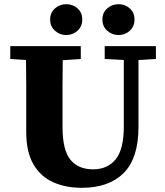

<svg xmlns="http://www.w3.org/2000/svg" viewBox="-20 -877 788 915"><path d="M479 -596V-657H723V-596L640 -591V-273Q640 -123 569.5 -52.5Q499 18 370 18Q292 18 232.5 -9Q173 -36 139 -94.5Q105 -153 105 -248V-360Q105 -417 105 -475Q105 -533 104 -591L29 -596V-657H365V-596L279 -590Q278 -533 278 -475.5Q278 -418 278 -360V-272Q278 -162 315.5 -116Q353 -70 424 -70Q492 -70 531 -117.5Q570 -165 570 -274V-591ZM295 -710Q265 -710 242 -730.5Q219 -751 219 -784Q219 -817 242 -837Q265 -857 295 -857Q327 -857 349.5 -837Q372 -817 372 -784Q372 -751 349.5 -730.5Q327 -710 295 -710ZM545 -710Q514 -710 491 -730.5Q468 -751 468 -784Q468 -817 491 -837Q514 -857 545 -857Q576 -857 598.5 -837Q621 -817 621 -784Q621 -751 598.5 -730.5Q576 -710 545 -710Z"/></svg>

Font: Source Serif 4 SmText
Style: Bold
Weight: 700
Designer: Frank Grießhammer
Foundry: Adobe
Version: Version 4.005;hotconv 1.1.0;makeotfexe 2.6.0